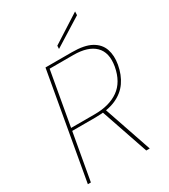

<svg xmlns="http://www.w3.org/2000/svg" viewBox="-214 -996 970 1099"><g transform="rotate(-30 270.5 -446.5)"><path d="M34 0 158 -700H333Q415 -700 460 -675Q505 -650 520 -606Q535 -562 525 -506Q514 -445 483.5 -401Q453 -357 399.5 -333Q346 -309 264 -309H109L54 0ZM420 0 310 -322H333L443 0ZM112 -327H269Q365 -327 426 -370Q487 -413 504 -506Q519 -593 473.5 -637.5Q428 -682 332 -682H175ZM278 -753 279 -774 465 -893 464 -869Z"/></g></svg>

Font: DM Sans 18pt Thin
Style: Italic
Weight: 250
Italic angle: -10°
Designer: Colophon Foundry, Jonny Pinhorn
Foundry: Colophon Foundry
Version: Version 4.004;gftools[0.9.30]